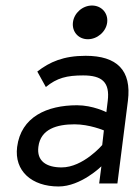

<svg xmlns="http://www.w3.org/2000/svg" viewBox="-20 -664 485 695"><path d="M244 -583C240 -549 264 -522 298 -522C332 -522 364 -549 368 -583C372 -617 347 -644 313 -644C279 -644 248 -617 244 -583ZM115 -405 146 -349C186 -382 222 -391 281 -391C350 -391 378 -366 370 -299L365 -258C365 -258 316 -283 259 -283C150 -283 56 -241 42 -132C31 -45 95 11 192 11C273 11 347 -62 347 -62L339 0H405L443 -299C457 -410 403 -462 290 -462C210 -462 160 -440 115 -405ZM203 -58C148 -58 112 -81 119 -133C127 -197 186 -214 250 -214C304 -214 356 -192 356 -192L350 -139C350 -139 281 -58 203 -58Z"/></svg>

Font: Charger
Style: It
Weight: 400
Designer: Jasper
Foundry: Cannot Into Space Fonts
Version: Version 0.98